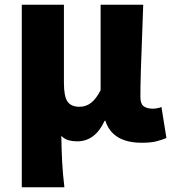

<svg xmlns="http://www.w3.org/2000/svg" viewBox="-20 -589 724 811"><path d="M72 202V-569H250V-239Q250 -181 265.5 -159.5Q281 -138 315 -138Q343 -138 364.5 -154.5Q386 -171 405 -208V-569H585Q583 -504 580 -430.5Q577 -357 575 -290.5Q573 -224 573 -179Q573 -151 586.5 -140.5Q600 -130 625 -130Q633 -130 642.5 -131.5Q652 -133 662 -137L683 -6Q664 2 640.5 8Q617 14 579 14Q455 14 425 -79H422Q382 8 306 8Q287 8 270 3.5Q253 -1 239 -15Q240 46 242.5 94.5Q245 143 252 202Z"/></svg>

Font: Source Han Sans TC Heavy
Style: Regular
Weight: 900
Designer: Ryoko NISHIZUKA Ë•øÂ°öÊ∂ºÂ≠ê (kana, bopomofo & ideographs); Paul D. Hunt (Latin, Greek & Cyrillic); Sandoll Communicatio
Foundry: Adobe
Version: Version 2.004;hotconv 1.0.118;makeotfexe 2.5.65603